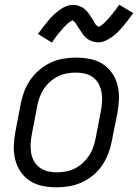

<svg xmlns="http://www.w3.org/2000/svg" viewBox="-20 -788 590 820"><path d="M222 12Q191 12 161.5 6Q132 0 108 -15.5Q84 -31 68 -54.5Q52 -78 45 -106.5Q38 -135 39 -165.5Q40 -196 46 -227L69 -347Q74 -373 84 -399Q94 -425 110.5 -448.5Q127 -472 150 -491Q173 -510 198.5 -521.5Q224 -533 251 -537.5Q278 -542 304 -542Q335 -542 365 -536Q395 -530 419 -514.5Q443 -499 459 -475.5Q475 -452 482 -423.5Q489 -395 488 -364.5Q487 -334 481 -303L457 -183Q452 -157 442 -131Q432 -105 416 -81.5Q400 -58 377 -39Q354 -20 328 -8.5Q302 3 275 7.5Q248 12 222 12ZM223 -52Q242 -52 261 -55.5Q280 -59 298.5 -68Q317 -77 332.5 -91Q348 -105 359.5 -122Q371 -139 377.5 -158Q384 -177 388 -195L411 -315Q415 -336 416 -356Q417 -376 413.5 -395Q410 -414 401 -430.5Q392 -447 377 -458Q362 -469 343 -473.5Q324 -478 304 -478Q285 -478 265.5 -474.5Q246 -471 228 -462Q210 -453 194 -439Q178 -425 167 -408Q156 -391 149 -372Q142 -353 139 -335L116 -215Q112 -194 111 -174Q110 -154 113 -135Q116 -116 125.5 -99.5Q135 -83 150 -72Q165 -61 184 -56.5Q203 -52 223 -52ZM202 -606 142 -643Q155 -661 166.5 -675.5Q178 -690 188.5 -702.5Q199 -715 209 -724.5Q219 -734 233 -744.5Q247 -755 262 -761Q277 -767 292 -767Q297 -767 302.5 -766.5Q308 -766 312 -764.5Q316 -763 320.5 -761Q325 -759 330 -757Q335 -755 338 -752Q341 -749 344.5 -746Q348 -743 351.5 -739.5Q355 -736 357.5 -732Q360 -728 363 -724Q366 -720 368 -716.5Q370 -713 372.5 -709.5Q375 -706 378 -701Q381 -696 383.5 -691.5Q386 -687 388.5 -683.5Q391 -680 395.5 -678Q400 -676 399 -672L398 -671Q399 -673 403.5 -674.5Q408 -676 411 -678.5Q414 -681 419 -684.5Q424 -688 425.5 -690Q427 -692 429 -694Q431 -696 433.5 -698.5Q436 -701 438.5 -703.5Q441 -706 443 -708.5Q445 -711 447.5 -714Q450 -717 453 -720.5Q456 -724 459 -727.5Q462 -731 464.5 -734.5Q467 -738 470.5 -742Q474 -746 477 -750.5Q480 -755 483 -759.5Q486 -764 489 -768L549 -732Q536 -714 524.5 -699Q513 -684 502.5 -672Q492 -660 482 -650Q472 -640 458 -630Q444 -620 429 -613.5Q414 -607 399 -607Q394 -607 388.5 -608Q383 -609 379 -610Q375 -611 370 -613Q365 -615 360.5 -617.5Q356 -620 352.5 -622.5Q349 -625 345.5 -628Q342 -631 339 -635Q336 -639 333.5 -643Q331 -647 328 -650.5Q325 -654 323 -658Q321 -662 318.5 -665Q316 -668 313 -673Q310 -678 307 -682.5Q304 -687 302 -690.5Q300 -694 295.5 -696.5Q291 -699 291 -703H292Q292 -702 287.5 -700Q283 -698 280 -696Q277 -694 272 -690Q267 -686 265.5 -684.5Q264 -683 262 -680.5Q260 -678 257.5 -676Q255 -674 252.5 -671.5Q250 -669 248 -666Q246 -663 243.5 -660Q241 -657 238 -654Q235 -651 232 -647.5Q229 -644 226 -640Q223 -636 220 -632Q217 -628 214 -624Q211 -620 208 -615.5Q205 -611 202 -606Z"/></svg>

Font: Lode
Style: Italic
Weight: 400
Italic angle: -11°
Monospace: yes
Designer: Belleve Invis
Foundry: Belleve Invis
Version: Version 29.2.0; ttfautohint (v1.8.3)